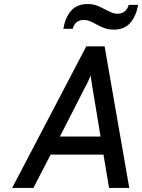

<svg xmlns="http://www.w3.org/2000/svg" viewBox="-20 -929 702 949"><path d="M40 0 406.5 -700H497L619 0H519L491.5 -165H230.5L145 0ZM276 -254H477L437 -496Q436 -503.5 434 -515.2Q432 -527 430.2 -538.5Q428.5 -550 428 -556Q425.5 -550 420.8 -539Q416 -528 410.5 -516.5Q405 -505 400.5 -497.5ZM542 -782.5Q514.5 -782.5 492.5 -791.5Q470.5 -800.5 454.5 -809.5Q441.5 -817 425.8 -823.8Q410 -830.5 392 -830.5Q374 -830.5 359.5 -819.8Q345 -809 339.5 -786.5H293Q302.5 -842.5 331.2 -875.8Q360 -909 413 -909Q441.5 -909 462.8 -900Q484 -891 502 -881Q515.5 -874 530.5 -867.5Q545.5 -861 562.5 -861Q580.5 -861 595.2 -871.8Q610 -882.5 616 -905H662.5Q653 -849.5 624 -816Q595 -782.5 542 -782.5Z"/></svg>

Font: Overpass Medium
Style: Italic
Weight: 500
Italic angle: -10°
Designer: Delve Withrington, Dave Bailey, Thomas Jockin
Foundry: Delve Fonts LLC
Version: Version 4.000